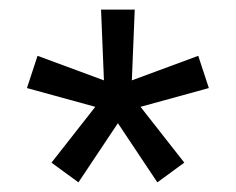

<svg xmlns="http://www.w3.org/2000/svg" viewBox="-20 -767 490 399"><path d="M225 -511 307 -388 363 -429 272 -545 414 -584 392 -651 254 -600 260 -747H190L196 -600L58 -651L36 -584L178 -545L87 -429L143 -388Z"/></svg>

Font: IBM Plex Thai Looped
Style: Regular
Weight: 400
Designer: Mike Abbink, Paul van der Laan, Pieter van Rosmalen, Ben Mitchell, Mark Frömberg
Foundry: Bold Monday
Version: Version 1.0